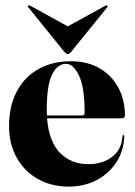

<svg xmlns="http://www.w3.org/2000/svg" viewBox="-20 -680 498 710"><path d="M442 -253Q442 -242.5 429.5 -242.5H154Q161 -156 202 -114.5Q243 -73 307 -73Q360.5 -73 395.8 -101Q431 -129 433 -177Q433 -180.5 436 -180.5Q439.5 -180.5 439.5 -176Q438 -123 410.8 -80.8Q383.5 -38.5 337.8 -14.2Q292 10 234 10Q169.5 10 119.8 -18.2Q70 -46.5 41.8 -97Q13.5 -147.5 13.5 -214.5Q13.5 -287.5 41.8 -341.2Q70 -395 121.5 -424.2Q173 -453.5 242.5 -453.5Q303.5 -453.5 348.2 -427.5Q393 -401.5 417.5 -356Q442 -310.5 442 -253ZM153 -275Q153 -263.5 153.5 -253H284.5Q293 -253 293 -263Q293 -357.5 272 -400.8Q251 -444 224.5 -444Q193 -444 173 -405.2Q153 -366.5 153 -275ZM242.5 -487.5Q236 -480 230.5 -480Q225 -480 218.5 -487.5L85 -652.5Q81.5 -656.5 84.5 -659.5Q86.5 -661.5 92.5 -658.5L230.5 -582.5L369 -658.5Q375 -661.5 376.5 -659.5Q380 -657 376 -652.5Z"/></svg>

Font: Fraunces 144pt S000
Style: Bold
Weight: 700
Version: Version 1.000; ttfautohint (v1.8.3)